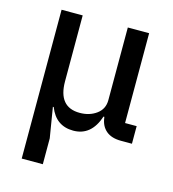

<svg xmlns="http://www.w3.org/2000/svg" viewBox="-107 -608 806 896"><g transform="rotate(15 295.5 -159.5)"><path d="M80 200V-519H182V-201Q182 -76 286 -76Q333 -76 366.5 -100.5Q400 -125 400 -168V-519H503V-85H559V0H506Q460 0 434 -22Q408 -44 403 -83L402 -88H398Q365 12 278 12Q194 12 162 -71H158L182 75V200Z"/></g></svg>

Font: Anuphan Medium
Style: Regular
Weight: 500
Designer: Mike Abbink, Paul van der Laan, Pieter van Rosmalen, Mint Tantisuwanna
Foundry: Bold Monday; Cadson Demak
Version: Version 3.002;hotconv 1.0.109;makeotfexe 2.5.65596